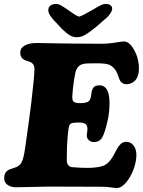

<svg xmlns="http://www.w3.org/2000/svg" viewBox="-20 -928 717 963"><path d="M438.5 -875.5Q474.1 -896.5 486.6 -902.3Q499 -908.2 510.7 -908.2Q525.9 -908.2 534.7 -901.1Q543.5 -894 542.5 -882.8Q540.5 -864.3 517.1 -840.8L459.5 -791Q424.3 -762.7 405 -752Q385.7 -741.2 365.2 -741.2Q346.7 -741.2 330.3 -751Q314 -760.7 291.5 -782.2L244.6 -832.5Q232.4 -847.7 226.8 -858.6Q221.2 -869.6 222.7 -882.8Q223.6 -894 234.6 -901.1Q245.6 -908.2 261.2 -908.2Q272.5 -908.2 283.2 -902.6Q293.9 -897 325.2 -875.5Q328.6 -873 335.4 -868.2Q342.3 -863.3 345.2 -861.3Q348.1 -859.4 353.3 -856Q358.4 -852.5 361.6 -851.1Q364.7 -849.6 369.1 -847.7Q373.5 -845.7 377.4 -844.7Q393.1 -848.6 438.5 -875.5ZM232.9 7.8Q211.4 7.8 145.5 9.5Q79.6 11.2 58.6 11.2Q34.7 11.2 17.8 -1Q1 -13.2 1 -33.2Q1 -60.1 16.6 -71.8Q22 -75.7 28.8 -78.4Q35.6 -81.1 44.4 -83.7Q53.2 -86.4 58.6 -88.9Q78.1 -95.2 87.9 -112.8Q98.6 -131.8 106 -185.5Q129.9 -351.6 137.2 -415.5Q152.8 -547.9 152.8 -581.1Q152.8 -608.4 130.4 -617.7Q127 -619.1 119.4 -621.3Q111.8 -623.5 106.2 -626Q100.6 -628.4 96.7 -631.3Q81.5 -642.1 81.5 -663.6Q81.5 -687 104 -699.7Q126.5 -712.4 163.6 -712.4Q178.7 -712.4 244.9 -710.9Q311 -709.5 338.4 -709.5Q371.1 -709.5 416.5 -709Q461.9 -708.5 482.4 -708.5Q521.5 -708.5 557.9 -714.4Q594.2 -720.2 600.6 -720.2Q629.4 -720.2 653.1 -677Q676.8 -633.8 676.8 -584.5Q676.8 -562.5 670.7 -546.1Q664.6 -529.8 654.8 -521.5Q645 -513.2 635.3 -509.3Q625.5 -505.4 615.7 -505.4Q597.2 -505.4 586.4 -517.6Q579.1 -525.9 572.3 -548.3Q555.2 -601.1 509.8 -607.9Q495.6 -609.9 483.2 -610.4Q470.7 -610.8 450 -610.4Q429.2 -609.9 423.3 -609.9Q391.1 -609.9 376.7 -597.4Q362.3 -585 357.4 -560.1Q346.7 -506.8 342.8 -448.2Q340.8 -425.3 350.1 -417.5Q358.9 -410.6 383.8 -410.6Q409.7 -411.1 421.9 -418Q434.1 -424.8 437 -449.7Q438.5 -461.4 439.7 -468Q440.9 -474.6 445.1 -483.2Q449.2 -491.7 457.5 -495.8Q465.8 -500 479 -500Q529.3 -500 529.3 -410.6Q529.3 -369.1 521 -328.6Q506.8 -263.7 493.2 -239.5Q479.5 -215.3 450.7 -215.3Q437 -215.3 426.5 -224.4Q416 -233.4 415 -245.6Q415 -251.5 417 -264.6Q418.9 -277.8 418.5 -284.2Q417.5 -299.8 408.2 -306.6Q398.9 -313.5 376.5 -313.5Q344.7 -313.5 335.7 -308.3Q326.7 -303.2 324.2 -285.2Q319.3 -250.5 318.4 -231.4Q314.9 -193.8 314.9 -124Q314.9 -108.9 322.3 -99.9Q329.6 -90.8 339.4 -89.8Q384.3 -85.9 417.5 -85.9Q467.8 -85.9 497.1 -96.2Q529.8 -108.4 554.2 -157.7Q568.4 -186.5 581.5 -201.7Q594.7 -216.8 612.8 -216.8Q635.3 -216.8 649.7 -198.5Q664.1 -180.2 664.1 -150.9Q664.1 -116.7 649.4 -77.6Q634.8 -38.6 611.6 -11.7Q588.4 15.1 565.9 15.1Q558.1 15.1 536.1 12Q514.2 8.8 498.5 8.8Q467.3 8.8 422.9 8.5Q378.4 8.3 359.4 8.3Q337.4 8.3 295.7 8.1Q253.9 7.8 232.9 7.8Z"/></svg>

Font: Cooper* ExtraBold
Style: Italic
Weight: 800
Italic angle: -7°
Designer: Owen Earl
Foundry: indestructible type*
Version: Version 0.001